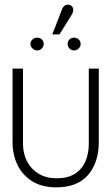

<svg xmlns="http://www.w3.org/2000/svg" viewBox="-20 -796 480 826"><path d="M168 -607Q168 -619 160 -626.5Q152 -634 140 -634Q129 -634 120 -626.5Q111 -619 111 -607Q111 -596 120 -587.5Q129 -579 140 -579Q152 -579 160 -587.5Q168 -596 168 -607ZM327 -607Q327 -619 318.5 -626.5Q310 -634 298 -634Q287 -634 279 -626.5Q271 -619 271 -607Q271 -596 279 -587.5Q287 -579 298 -579Q310 -579 318.5 -587.5Q327 -596 327 -607ZM290 -735Q294 -742 295 -749Q296 -756 293.5 -762.5Q291 -769 284 -773Q277 -777 269.5 -776Q262 -775 256 -770Q250 -765 247 -757L205 -648H236ZM405 -185V-501H362V-178Q362 -134 347 -100.5Q332 -67 301.5 -48Q271 -29 224 -29Q179 -29 146.5 -48.5Q114 -68 96.5 -101.5Q79 -135 79 -178V-501H34V-185Q34 -131 55 -87Q76 -43 118 -16.5Q160 10 222 10Q313 10 359 -43.5Q405 -97 405 -185Z"/></svg>

Font: Advent Pro Light
Style: Regular
Weight: 300
Version: Version 3.000